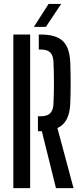

<svg xmlns="http://www.w3.org/2000/svg" viewBox="-20 -980 427 1000"><path d="M271.5 0 198 -296.5H177.5V-374.5H193Q226 -374.5 241.5 -390.2Q257 -406 258.5 -438.5Q263.5 -548.5 258.5 -658.5Q257 -691 241.8 -706.5Q226.5 -722 193.5 -722H182V-800H193.5Q272 -800 307.5 -766Q343 -732 346 -654Q348 -593.5 348 -544Q348 -494.5 346 -442.5Q342.5 -341 279 -313L363 0ZM49.5 0V-800H137V0ZM156.5 -840 233 -959.5H298.5L219 -840Z"/></svg>

Font: Big Shoulders Stencil Display SemiBold
Style: Regular
Weight: 600
Designer: Patric King
Foundry: XO Type Co
Version: Version 1.000